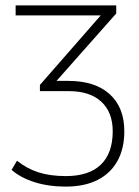

<svg xmlns="http://www.w3.org/2000/svg" viewBox="-20 -504 516 712"><path d="M224 188Q160 188 108 171.5Q56 155 23 126L43 92Q79 121 122.5 135Q166 149 224 149Q310 149 354 106.5Q398 64 398 -17Q398 -88 355.5 -127Q313 -166 236 -166H128V-189L365 -460V-447H38V-484H411V-454L171 -183V-204H234Q332 -204 386.5 -155Q441 -106 441 -17Q441 47 415.5 93Q390 139 341.5 163.5Q293 188 224 188Z"/></svg>

Font: Nunito Sans 12pt ExtraLight
Style: Regular
Weight: 200
Designer: Vernon Adams
Foundry: Vernon Adams
Version: Version 3.101;gftools[0.9.27]